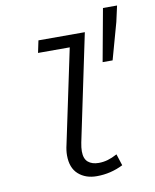

<svg xmlns="http://www.w3.org/2000/svg" viewBox="-91 -885 781 966"><g transform="rotate(-10 300.0 -402.0)"><path d="M325 12Q268 12 231.5 -20.5Q195 -53 195 -117Q195 -142 202 -171L303 -650H141L154 -712H391L277 -168Q272 -143 272 -124Q272 -86 292 -69Q312 -52 346 -52Q370 -52 392.5 -58.5Q415 -65 441 -79L460 -20Q428 -4 394.5 4Q361 12 325 12ZM453 -548 502 -816H574L556 -735L504 -548Z"/></g></svg>

Font: Source Code Pro
Style: Italic
Weight: 400
Italic angle: -11°
Monospace: yes
Designer: Paul D. Hunt, Teo Tuominen
Foundry: Adobe Systems Incorporated
Version: Version 1.050;PS 1.000;hotconv 16.6.51;makeotf.lib2.5.65220